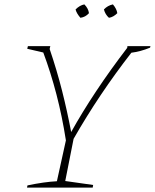

<svg xmlns="http://www.w3.org/2000/svg" viewBox="-20 -854 705 874"><path d="M103 0 105 -10Q181 -26 239 -29L280 -215Q263 -324 237 -424Q211 -524 177 -615L104 -632L107 -644H209L206 -631Q239 -534 262.5 -441Q286 -348 304 -253Q354 -343 418.5 -440Q483 -537 559 -636L560 -644H665L663 -637Q619 -619 578 -614Q504 -519 438 -420.5Q372 -322 315 -222L277 -30L404 -12L402 0ZM364 -834Q382 -816 385 -794Q369 -776 346 -773Q328 -794 324 -811Q343 -830 364 -834ZM494 -834Q511 -814 514 -794Q496 -776 476 -773Q459 -788 453 -811Q470 -829 494 -834Z"/></svg>

Font: Piazzolla Thin
Style: Italic
Weight: 100
Italic angle: -11.3°
Designer: Juan Pablo del Peral
Foundry: Huerta Tipografica
Version: Version 1.330